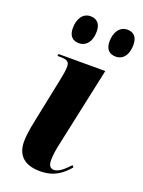

<svg xmlns="http://www.w3.org/2000/svg" viewBox="-145 -822 671 900"><g transform="rotate(20 190.5 -372.0)"><path d="M322 -616C351 -616 381 -638 381 -697C381 -736 361 -754 331 -754C293 -754 270 -720 270 -673C270 -634 290 -616 322 -616ZM138 -616C167 -616 198 -638 198 -697C198 -736 177 -754 147 -754C109 -754 87 -720 87 -673C87 -634 107 -616 138 -616ZM171 10C242 10 280 -22 313 -60L306 -69C284 -46 256 -18 231 -18C209 -18 203 -35 203 -58C203 -81 207 -110 216 -149L299 -536H66L64 -526H76C115 -526 124 -517 124 -493C124 -475 120 -455 116 -434L70 -210C57 -150 54 -118 54 -96C54 -25 96 10 171 10Z"/></g></svg>

Font: Noto Serif Display Condensed ExtraBold
Style: Italic
Weight: 800
Width: 3
Italic angle: -12°
Designer: Monotype Design Team
Foundry: Monotype Imaging Inc.
Version: Version 2.009